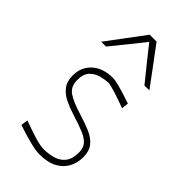

<svg xmlns="http://www.w3.org/2000/svg" viewBox="-241 -848 928 928"><g transform="rotate(45 223.0 -384.0)"><path d="M229 9Q202 9 156.8 -3Q111.5 -15 67 -30L72 -66Q121 -48 161.5 -35.5Q202 -23 229 -23Q264 -24 293.2 -33.2Q322.5 -42.5 340.2 -66Q358 -89.5 358 -133Q358 -161.5 344.2 -179.5Q330.5 -197.5 298 -211.8Q265.5 -226 210 -243Q174.5 -254 143.2 -269Q112 -284 92.5 -309Q73 -334 73 -375Q73 -432 112.5 -468Q152 -504 220 -504Q234 -504 259.8 -497.2Q285.5 -490.5 312.8 -481.8Q340 -473 358 -467L354 -431Q311.5 -447.5 271.8 -459.8Q232 -472 220 -472Q197.5 -471 170.5 -464Q143.5 -457 123.8 -436.5Q104 -416 104 -374Q104 -331.5 133.2 -310Q162.5 -288.5 230 -268Q276 -254 312 -238.8Q348 -223.5 368.5 -198.5Q389 -173.5 389 -130Q389 -93 372.2 -61.2Q355.5 -29.5 320.2 -10.2Q285 9 229 9ZM353 -585Q319 -627 285.8 -668.2Q252.5 -709.5 220 -751Q188 -710.5 155 -669.5Q122 -628.5 88 -587H55Q91 -635 126.5 -682.5Q162 -730 197 -777H244Q279.5 -730.5 314.8 -682.2Q350 -634 386 -586Z"/></g></svg>

Font: Commissioner Loud Thin
Style: Regular
Weight: 100
Designer: Kostas Bartsokas
Foundry: Kostas Bartsokas
Version: Version 1.000; ttfautohint (v1.8.3)